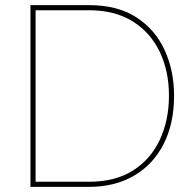

<svg xmlns="http://www.w3.org/2000/svg" viewBox="-20 -730 751 750"><path d="M99 0V-710H327Q439 -710 512.5 -662.5Q586 -615 623 -534.5Q660 -454 660 -356Q660 -248 619.5 -168Q579 -88 504 -44Q429 0 327 0ZM640 -356Q640 -453 603.5 -528.5Q567 -604 497.5 -647Q428 -690 327 -690H119V-20H327Q430 -20 499.5 -64Q569 -108 604.5 -184.5Q640 -261 640 -356Z"/></svg>

Font: Raleway Thin
Style: Regular
Weight: 100
Designer: Matt McInerney, Pablo Impallari, Rodrigo Fuenzalida
Foundry: Matt McInerney, Pablo Impallari, Rodrigo Fuenzalida
Version: Version 4.026